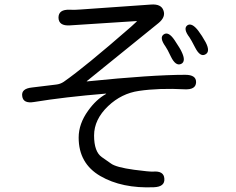

<svg xmlns="http://www.w3.org/2000/svg" viewBox="-20 -785 1040 847"><path d="M327 -178Q327 -239 369 -297Q404 -346 447 -370Q451 -372 446 -372Q264 -357 130 -335Q82 -327 78 -361Q73 -394 121 -399L228 -412Q246 -414 261 -424Q353 -488 557 -666Q575 -682 582 -689Q586 -692 581 -692L288 -673Q239 -670 238 -707Q238 -744 287 -742Q311 -741 334 -743L647 -765Q691 -768 701 -739Q712 -710 679 -683L364 -428Q360 -425 365 -426Q651 -455 797 -455Q846 -455 845 -422Q844 -389 796 -391Q681 -397 593 -384Q516 -373 457 -317Q395 -258 395 -187Q395 -116 429 -92Q449 -78 469 -64Q491 -47 572 -36Q640 -27 655 -28Q703 -32 705 3Q708 39 659 41Q518 47 422.5 -8.5Q327 -64 327 -178ZM779 -503Q755 -492 734 -535Q718 -569 710 -580Q682 -619 702 -633Q723 -648 750 -608Q776 -569 781 -557Q802 -514 779 -503ZM886 -545Q863 -532 841 -575Q823 -610 816 -620Q787 -658 806 -673Q826 -687 855 -649Q871 -628 887 -599Q909 -557 886 -545Z"/></svg>

Font: Resource Han Rounded JP Normal
Style: Regular
Weight: 350
Designer: Cyano Hao (round all glyphs); Ryoko NISHIZUKA 西塚涼子 (kana, bopomofo & ideographs); Paul D. Hunt (Latin, Greek & Cyrillic)
Foundry: Cyano Hao
Version: 0.990